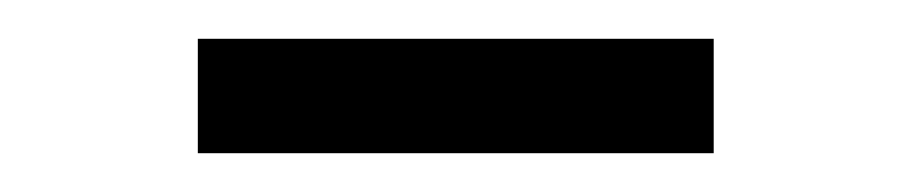

<svg xmlns="http://www.w3.org/2000/svg" viewBox="-20 -750 470 99"><path d="M348 -730V-671H82V-730Z"/></svg>

Font: Bitter Thin
Style: Regular
Weight: 400
Version: Version 3.021